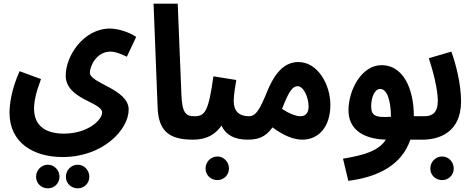

<svg xmlns="http://www.w3.org/2000/svg" viewBox="-20 -758 2589 1049"><path d="M32 -142C32 23 164 100 322 100C542 100 683 -49 683 -159C683 -272 471 -302 471 -361C471 -396 507 -476 583 -476C616 -476 656 -456 673 -448L724 -556C687 -583 622 -602 581 -602C437 -602 339 -453 339 -345C339 -215 538 -201 538 -143C538 -104 462 -28 329 -28C230 -28 166 -70 166 -165C166 -202 176 -252 204 -326L87 -369C41 -266 32 -185 32 -142ZM405 271C440 271 468 243 468 208C468 172 440 142 405 142C368 142 340 172 340 208C340 243 368 271 405 271ZM242 271C277 271 305 243 305 208C305 172 277 142 242 142C205 142 177 172 177 208C177 243 205 271 242 271Z M1033 5C1079 5 1104 -21 1104 -61C1104 -97 1084 -123 1043 -123C995 -123 975 -140 971 -244L951 -738H819L841 -175C845 -49 896 5 1033 5Z M1032 5C1071 5 1141 0 1190 -72C1214 -20 1262 5 1333 5C1379 5 1403 -21 1403 -61C1403 -95 1383 -123 1342 -123C1283 -123 1257 -153 1257 -206C1257 -243 1266 -288 1271 -321L1146 -341C1119 -146 1099 -123 1042 -123ZM1168 226C1203 226 1231 198 1231 163C1231 127 1203 97 1168 97C1131 97 1103 127 1103 163C1103 198 1131 226 1168 226Z M1331 5C1386 5 1429 -6 1469 -62C1532 -15 1586 5 1632 5C1721 5 1785 -65 1785 -185C1785 -299 1714 -419 1611 -419C1547 -419 1490 -380 1441 -261C1400 -161 1379 -123 1340 -123ZM1606 -287C1639 -287 1666 -226 1666 -176C1666 -144 1652 -123 1622 -123C1595 -123 1557 -139 1521 -163C1560 -267 1582 -287 1606 -287Z M1883 230C2048 209 2176 142 2222 5H2291C2339 5 2362 -18 2362 -61C2362 -97 2339 -123 2300 -123H2241C2241 -283 2177 -402 2066 -402C1956 -403 1884 -267 1884 -155C1884 -59 1954 1 2088 5C2049 67 1967 90 1854 109ZM2008 -178C2008 -224 2026 -272 2057 -272C2094 -272 2115 -213 2116 -120C2022 -113 2008 -132 2008 -178Z M2290 5C2375 5 2499 -32 2499 -204C2499 -299 2471 -407 2446 -476L2323 -440C2347 -367 2372 -269 2372 -207C2372 -143 2342 -123 2300 -123ZM2396 226C2431 226 2459 198 2459 163C2459 127 2431 97 2396 97C2359 97 2331 127 2331 163C2331 198 2359 226 2396 226Z"/></svg>

Font: Noto Sans Arabic UI XCn
Style: Bold
Weight: 700
Width: 2
Designer: Monotype Design Team, Nadine Chahine and Nizar Qandah
Foundry: Monotype Imaging Inc.
Version: Version 2.010